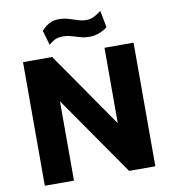

<svg xmlns="http://www.w3.org/2000/svg" viewBox="-98 -1021 992 1106"><g transform="rotate(-10 397.5 -468.0)"><path d="M550.5 -723H720.5V0H567L244.5 -464V0H74V-723H244.5L550.5 -282ZM582.5 -838Q566 -824 538 -812.2Q510 -800.5 475.5 -800.5Q447 -800.5 422.8 -807.8Q398.5 -815 375 -822Q351.5 -829 324.5 -829Q299.5 -829 281.8 -821.2Q264 -813.5 242.5 -795L217.5 -881Q236.5 -901.5 260 -916.2Q283.5 -931 320 -931Q349.5 -931 376 -923Q402.5 -915 427.2 -906.8Q452 -898.5 474.5 -898.5Q502.5 -898.5 525 -911.2Q547.5 -924 563.5 -936.5Z"/></g></svg>

Font: Public Sans Thin ExtraBold
Style: Regular
Weight: 800
Version: Version 1.007